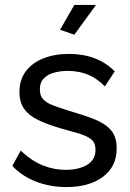

<svg xmlns="http://www.w3.org/2000/svg" viewBox="-20 -750 528 780"><path d="M250 10Q185 10 128 -11.5Q71 -33 30 -76L64 -138Q109 -96 154 -78Q199 -60 246 -60Q300 -60 334 -80.5Q368 -101 368 -141Q368 -170 350.5 -184Q333 -198 301 -207.5Q269 -217 225 -229Q171 -245 134 -263Q97 -281 78 -308Q59 -335 59 -376Q59 -426 85 -460.5Q111 -495 156.5 -513Q202 -531 260 -531Q318 -531 365 -513Q412 -495 446 -460L406 -399Q375 -431 338 -446.5Q301 -462 255 -462Q228 -462 202 -455.5Q176 -449 159 -432.5Q142 -416 142 -386Q142 -361 155.5 -346.5Q169 -332 195.5 -322Q222 -312 260 -300Q319 -283 362.5 -266Q406 -249 430 -222Q454 -195 454 -147Q454 -73 398 -31.5Q342 10 250 10ZM282 -609 224 -629 282 -730H370Z"/></svg>

Font: Raleway Thin Medium
Style: Regular
Weight: 500
Version: Version 4.026